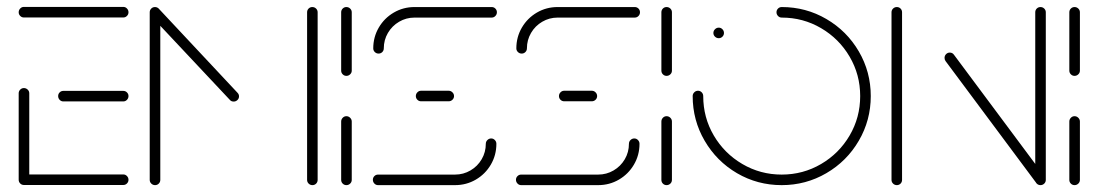

<svg xmlns="http://www.w3.org/2000/svg" viewBox="-20 -539 3198 559"><path d="M34.4 -16.3V-267.4Q34.4 -273.7 38.9 -278.1Q43.3 -282.6 49.6 -282.6Q55.9 -282.6 60.6 -278.1Q65.2 -273.7 65.2 -267.4V-16.3ZM354.1 -15.6Q354.1 -9.3 349.6 -4.8Q345.2 -0.4 338.9 -0.4H49.6Q43.3 -0.4 38.9 -4.8Q34.4 -9.3 34.4 -15.6Q34.4 -21.9 38.9 -26.5Q43.3 -31.1 49.6 -31.1H338.9Q345.2 -31.1 349.6 -26.5Q354.1 -21.9 354.1 -15.6ZM149.3 -259.3Q149.3 -265.6 153.7 -270Q158.1 -274.4 164.4 -274.4H338.9Q345.2 -274.4 349.6 -270Q354.1 -265.6 354.1 -259.3Q354.1 -253 349.6 -248.3Q345.2 -243.7 338.9 -243.7H164.4Q158.1 -243.7 153.7 -248.3Q149.3 -253 149.3 -259.3ZM34.4 -503.3Q34.4 -509.6 38.9 -514.3Q43.3 -518.9 49.6 -518.9H338.9Q345.2 -518.9 349.6 -514.3Q354.1 -509.6 354.1 -503.3Q354.1 -497 349.6 -492.6Q345.2 -488.1 338.9 -488.1H49.6Q43.3 -488.1 38.9 -492.6Q34.4 -497 34.4 -503.3Z M431.1 -518.5Q437.4 -518.5 442 -514.1Q446.7 -509.6 446.7 -503.3V-15.2Q446.7 -8.9 442.2 -4.4Q437.8 0 431.5 0Q425.2 0 420.6 -4.4Q415.9 -8.9 415.9 -15.2V-503.3Q415.9 -509.6 420.4 -514.1Q424.8 -518.5 431.1 -518.5ZM675.9 -258.5Q675.9 -252.2 671.3 -247.8Q666.7 -243.3 660.4 -243.3Q653.3 -243.3 649.3 -248.1L421.5 -490.7Q417 -495.9 417 -501.9Q417 -508.1 421.7 -512.6Q426.3 -517 432.6 -517Q438.9 -517 443.7 -512.2L671.5 -268.9Q675.9 -264.4 675.9 -258.5ZM889.3 -518.5Q895.6 -518.5 900.2 -514.1Q904.8 -509.6 904.8 -503.3V-15.2Q904.8 -8.9 900.4 -4.4Q895.9 0 889.6 0Q883.3 0 878.7 -4.4Q874.1 -8.9 874.1 -15.2V-503.3Q874.1 -509.6 878.5 -514.1Q883 -518.5 889.3 -518.5Z M988.5 0Q982.2 0 977.8 -4.4Q973.3 -8.9 973.3 -15.2V-185.2Q973.3 -191.5 977.8 -196.1Q982.2 -200.7 988.5 -200.7Q994.8 -200.7 999.4 -196.1Q1004.1 -191.5 1004.1 -185.2V-15.2Q1004.1 -8.9 999.4 -4.4Q994.8 0 988.5 0ZM988.5 -318.1Q982.2 -318.1 977.8 -322.6Q973.3 -327 973.3 -333.3V-503.3Q973.3 -509.6 977.8 -514.1Q982.2 -518.5 988.5 -518.5Q994.8 -518.5 999.4 -514.1Q1004.1 -509.6 1004.1 -503.3V-333.3Q1004.1 -327 999.4 -322.6Q994.8 -318.1 988.5 -318.1Z M1410 -135.9Q1416.3 -135.9 1420.7 -131.3Q1425.2 -126.7 1425.2 -120.4Q1425.2 -87.4 1409.1 -59.8Q1393 -32.2 1365.4 -16.1Q1337.8 0 1304.8 0H1080.7Q1074.4 0 1070 -4.6Q1065.6 -9.3 1065.6 -15.6Q1065.6 -21.9 1070 -26.3Q1074.4 -30.7 1080.7 -30.7H1304.8Q1329.3 -30.7 1349.8 -42.8Q1370.4 -54.8 1382.4 -75.4Q1394.4 -95.9 1394.4 -120.4Q1394.4 -126.7 1399.1 -131.3Q1403.7 -135.9 1410 -135.9ZM1301.9 -259.3Q1301.9 -253 1297.2 -248.5Q1292.6 -244.1 1286.3 -244.1H1205.9Q1199.6 -244.1 1195.2 -248.5Q1190.7 -253 1190.7 -259.3Q1190.7 -265.6 1195.2 -270.2Q1199.6 -274.8 1205.9 -274.8H1286.3Q1292.6 -274.8 1297.2 -270.2Q1301.9 -265.6 1301.9 -259.3ZM1082.2 -383Q1075.9 -383 1071.3 -387.4Q1066.7 -391.9 1066.7 -398.1Q1066.7 -431.1 1082.8 -458.7Q1098.9 -486.3 1126.5 -502.4Q1154.1 -518.5 1187 -518.5H1411.5Q1417.8 -518.5 1422.2 -514.1Q1426.7 -509.6 1426.7 -503.3Q1426.7 -497 1422.2 -492.4Q1417.8 -487.8 1411.5 -487.8H1187Q1162.6 -487.8 1142 -475.7Q1121.5 -463.7 1109.4 -443.1Q1097.4 -422.6 1097.4 -398.1Q1097.4 -391.9 1093 -387.4Q1088.5 -383 1082.2 -383Z M1826.7 -135.9Q1833 -135.9 1837.4 -131.3Q1841.9 -126.7 1841.9 -120.4Q1841.9 -87.4 1825.7 -59.8Q1809.6 -32.2 1782 -16.1Q1754.4 0 1721.5 0H1497.4Q1491.1 0 1486.7 -4.6Q1482.2 -9.3 1482.2 -15.6Q1482.2 -21.9 1486.7 -26.3Q1491.1 -30.7 1497.4 -30.7H1721.5Q1745.9 -30.7 1766.5 -42.8Q1787 -54.8 1799.1 -75.4Q1811.1 -95.9 1811.1 -120.4Q1811.1 -126.7 1815.7 -131.3Q1820.4 -135.9 1826.7 -135.9ZM1718.5 -259.3Q1718.5 -253 1713.9 -248.5Q1709.3 -244.1 1703 -244.1H1622.6Q1616.3 -244.1 1611.9 -248.5Q1607.4 -253 1607.4 -259.3Q1607.4 -265.6 1611.9 -270.2Q1616.3 -274.8 1622.6 -274.8H1703Q1709.3 -274.8 1713.9 -270.2Q1718.5 -265.6 1718.5 -259.3ZM1498.9 -383Q1492.6 -383 1488 -387.4Q1483.3 -391.9 1483.3 -398.1Q1483.3 -431.1 1499.4 -458.7Q1515.6 -486.3 1543.1 -502.4Q1570.7 -518.5 1603.7 -518.5H1828.1Q1834.4 -518.5 1838.9 -514.1Q1843.3 -509.6 1843.3 -503.3Q1843.3 -497 1838.9 -492.4Q1834.4 -487.8 1828.1 -487.8H1603.7Q1579.3 -487.8 1558.7 -475.7Q1538.1 -463.7 1526.1 -443.1Q1514.1 -422.6 1514.1 -398.1Q1514.1 -391.9 1509.6 -387.4Q1505.2 -383 1498.9 -383Z M1920.7 0Q1914.4 0 1910 -4.4Q1905.6 -8.9 1905.6 -15.2V-185.2Q1905.6 -191.5 1910 -196.1Q1914.4 -200.7 1920.7 -200.7Q1927 -200.7 1931.7 -196.1Q1936.3 -191.5 1936.3 -185.2V-15.2Q1936.3 -8.9 1931.7 -4.4Q1927 0 1920.7 0ZM1920.7 -318.1Q1914.4 -318.1 1910 -322.6Q1905.6 -327 1905.6 -333.3V-503.3Q1905.6 -509.6 1910 -514.1Q1914.4 -518.5 1920.7 -518.5Q1927 -518.5 1931.7 -514.1Q1936.3 -509.6 1936.3 -503.3V-333.3Q1936.3 -327 1931.7 -322.6Q1927 -318.1 1920.7 -318.1Z M2057 -443Q2057 -449.3 2061.7 -453.9Q2066.3 -458.5 2072.6 -458.5Q2078.9 -458.5 2083.3 -453.9Q2087.8 -449.3 2087.8 -443Q2087.8 -436.7 2083.3 -432.2Q2078.9 -427.8 2072.6 -427.8Q2066.3 -427.8 2061.7 -432.2Q2057 -436.7 2057 -443ZM2240.7 -503.3Q2240.7 -509.6 2245.2 -514.1Q2249.6 -518.5 2255.9 -518.5Q2326.3 -518.5 2385.9 -483.7Q2445.6 -448.9 2480.4 -389.3Q2515.2 -329.6 2515.2 -259.3Q2515.2 -188.9 2480.4 -129.3Q2445.6 -69.6 2385.9 -34.8Q2326.3 0 2255.9 0Q2185.2 0 2125.7 -34.8Q2066.3 -69.6 2031.5 -129.3Q1996.7 -188.9 1996.7 -259.3Q1996.7 -265.6 2001.3 -270.2Q2005.9 -274.8 2012.2 -274.8Q2018.5 -274.8 2023 -270.2Q2027.4 -265.6 2027.4 -259.3Q2027.4 -197 2058.1 -144.6Q2088.9 -92.2 2141.3 -61.5Q2193.7 -30.7 2255.9 -30.7Q2318.1 -30.7 2370.6 -61.5Q2423 -92.2 2453.7 -144.6Q2484.4 -197 2484.4 -259.3Q2484.4 -321.5 2453.7 -373.9Q2423 -426.3 2370.6 -457Q2318.1 -487.8 2255.9 -487.8Q2249.6 -487.8 2245.2 -492.4Q2240.7 -497 2240.7 -503.3Z M2591.1 0Q2584.8 0 2580.2 -4.4Q2575.6 -8.9 2575.6 -15.2V-503.3Q2575.6 -509.6 2580.2 -514.1Q2584.8 -518.5 2591.1 -518.5Q2597.4 -518.5 2601.9 -514.1Q2606.3 -509.6 2606.3 -503.3V-15.2Q2606.3 -8.9 2601.9 -4.4Q2597.4 0 2591.1 0ZM2730 -370.4Q2730 -376.7 2734.4 -381.3Q2738.9 -385.9 2745.2 -385.9Q2753 -385.9 2757.4 -379.6L3021.9 -24.4L2997.4 -5.9L2733 -361.1Q2730 -365.2 2730 -370.4ZM3009.3 0Q3003 0 2998.5 -4.4Q2994.1 -8.9 2994.1 -15.2V-503.3Q2994.1 -509.6 2998.5 -514.1Q3003 -518.5 3009.3 -518.5Q3015.6 -518.5 3020.2 -514.1Q3024.8 -509.6 3024.8 -503.3V-15.2Q3024.8 -8.9 3020.2 -4.4Q3015.6 0 3009.3 0Z M3108.5 0Q3102.2 0 3097.8 -4.4Q3093.3 -8.9 3093.3 -15.2V-185.2Q3093.3 -191.5 3097.8 -196.1Q3102.2 -200.7 3108.5 -200.7Q3114.8 -200.7 3119.4 -196.1Q3124.1 -191.5 3124.1 -185.2V-15.2Q3124.1 -8.9 3119.4 -4.4Q3114.8 0 3108.5 0ZM3108.5 -318.1Q3102.2 -318.1 3097.8 -322.6Q3093.3 -327 3093.3 -333.3V-503.3Q3093.3 -509.6 3097.8 -514.1Q3102.2 -518.5 3108.5 -518.5Q3114.8 -518.5 3119.4 -514.1Q3124.1 -509.6 3124.1 -503.3V-333.3Q3124.1 -327 3119.4 -322.6Q3114.8 -318.1 3108.5 -318.1Z"/></svg>

Font: 26F Galaxy Sans Ultra Light
Style: Regular
Weight: 200
Designer: C₂₉H₂₅N₃O₅
Version: Version 1.100